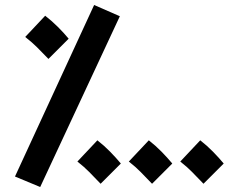

<svg xmlns="http://www.w3.org/2000/svg" viewBox="-20 -718 950 769"><path d="M141 31 40 -11 357 -698 460 -653ZM174 -482Q147 -510 128 -529Q109 -548 81 -570L161 -655Q188 -634 212 -610Q236 -586 255 -563ZM383 18Q356 -10 337 -29.5Q318 -49 290 -71L370 -156Q397 -135 421 -110.5Q445 -86 464 -63ZM589 18Q562 -10 543 -29.5Q524 -49 496 -71L576 -156Q603 -135 627 -110.5Q651 -86 670 -63ZM795 18Q768 -10 749 -29.5Q730 -49 702 -71L782 -156Q809 -135 833 -110.5Q857 -86 876 -63Z"/></svg>

Font: Noto Sans Arabic ExtCond
Style: Bold
Weight: 700
Width: 2
Designer: Monotype Design Team, Nadine Chahine, Nizar Qandah and Khaled Hosny
Foundry: Monotype Imaging Inc.
Version: Version 2.012; ttfautohint (v1.8.4.7-5d5b)